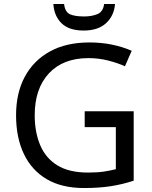

<svg xmlns="http://www.w3.org/2000/svg" viewBox="-20 -938 768 968"><path d="M407 -377H654V-27Q596 -8 537 1Q478 10 403 10Q292 10 216 -34.5Q140 -79 100.5 -161.5Q61 -244 61 -357Q61 -469 105 -551Q149 -633 231.5 -678.5Q314 -724 431 -724Q491 -724 544.5 -713Q598 -702 644 -682L610 -604Q572 -621 524.5 -633Q477 -645 426 -645Q298 -645 226.5 -568Q155 -491 155 -357Q155 -272 182.5 -206.5Q210 -141 269 -104.5Q328 -68 424 -68Q471 -68 504 -73Q537 -78 564 -85V-297H407ZM560 -918Q555 -858 514.5 -821Q474 -784 402 -784Q328 -784 290.5 -820.5Q253 -857 249 -918H303Q308 -877 333 -866Q358 -855 404 -855Q443 -855 471.5 -867Q500 -879 505 -918Z"/></svg>

Font: Noto Sans Glagolitic
Style: Regular
Weight: 400
Designer: Monotype Design Team
Foundry: Monotype Imaging Inc.
Version: Version 2.004; ttfautohint (v1.8.4.7-5d5b)